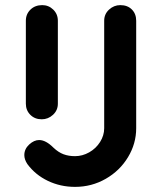

<svg xmlns="http://www.w3.org/2000/svg" viewBox="-20 -720 627 750"><path d="M87 -79Q75 -97 75 -114Q75 -138 94 -155.5Q113 -173 133 -173Q159 -173 189 -143Q208 -125 228 -117.5Q248 -110 273 -110Q302 -110 328.5 -125Q355 -140 371 -165.5Q387 -191 387 -219V-639Q387 -665 406 -682.5Q425 -700 450 -700Q478 -700 495 -683Q512 -666 512 -639V-219Q512 -159 480 -106Q448 -53 393 -21.5Q338 10 273 10Q216 10 167 -13.5Q118 -37 87 -79ZM143 -254Q116 -254 98.5 -271.5Q81 -289 81 -315V-639Q81 -665 99 -682.5Q117 -700 145 -700Q170 -700 188 -682.5Q206 -665 206 -639V-315Q206 -289 187 -271.5Q168 -254 143 -254Z"/></svg>

Font: Quicksand
Style: Bold
Weight: 700
Version: Version 3.000